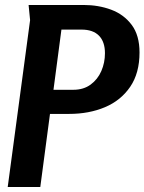

<svg xmlns="http://www.w3.org/2000/svg" viewBox="-20 -752 581 772"><path d="M95 -732H316Q376 -732 427 -713Q478 -694 509.5 -652Q541 -610 541 -541Q541 -458 503.5 -403Q466 -348 402 -321Q338 -294 258 -294H181L142 0H11L101 -671ZM227 -633 195 -391H275Q316 -391 344.5 -412Q373 -433 387.5 -466.5Q402 -500 402 -538Q402 -584 378 -608.5Q354 -633 308 -633Z"/></svg>

Font: Rosario
Style: Bold Italic
Weight: 700
Italic angle: -8.05°
Designer: Hector Gatti
Foundry: Omnibus Type
Version: Version 1.101; ttfautohint (v1.8.1.43-b0c9)